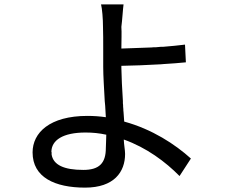

<svg xmlns="http://www.w3.org/2000/svg" viewBox="-20 -809 1040 878"><path d="M552 -105C552 -123 547 -145 546 -171C650 -134 737 -69 801 -4L853 -84C781 -149 676 -218 548 -253C547 -267 546 -281 545 -295L544 -305V-310L543 -321C543 -326 543 -331 542 -337V-347C538 -403 536 -457 535 -499V-508C585 -509 651 -511 716 -515L727 -516C763 -518 799 -521 830 -524L826 -605C796 -601 761 -598 726 -595H716C712 -595 709 -594 705 -594L694 -593H684L673 -592C622 -590 573 -588 535 -587C535 -626 537 -659 535 -686C539 -716 542 -768 545 -789H442C447 -771 451 -722 451 -686C452 -660 452 -621 452 -581V-570C452 -563 452 -556 452 -549V-538C452 -536 452 -535 452 -533V-503C452 -461 456 -404 459 -346L460 -336L461 -325C462 -308 463 -290 464 -273C436 -277 409 -279 380 -279C207 -279 129 -202 129 -112C129 2 231 49 369 49C502 49 552 -23 552 -105ZM215 -114C215 -168 268 -203 371 -203C404 -203 434 -200 466 -193C466 -168 464 -149 464 -132C464 -63 434 -32 361 -32C272 -32 224 -55 216 -102V-113L215 -114ZM216 -110V-113V-106Z"/></svg>

Font: Glow Sans SC Normal Book
Style: Regular
Weight: 500
Designer: Ryoko NISHIZUKA (kana, bopomofo & ideographs); Paul D. Hunt (Latin, Greek & Cyrillic); Sandoll Communications, Soo-young
Version: Version 0.93